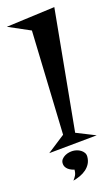

<svg xmlns="http://www.w3.org/2000/svg" viewBox="-175 -723 541 931"><g transform="rotate(-15 95.5 -257.5)"><path d="M140.1 -61 237.8 -22 -6.8 2 81.1 -66.9 65.9 -594.2 -46.9 -643.1 200.2 -675.8ZM167 65.9Q167 85.9 159.2 101.3Q151.4 116.7 138.2 128.4Q125 140.1 107.7 148.2Q90.3 156.2 71.8 161.1Q76.2 154.8 79.6 149.9Q83 145 85.4 139.6Q87.9 134.3 89.4 127.4Q90.8 120.6 90.8 110.8Q83.5 109.4 75 106Q66.4 102.5 59.3 97.2Q52.2 91.8 47.6 84Q43 76.2 43 65.9Q43 54.2 49.8 45.7Q56.6 37.1 66.4 31.5Q76.2 25.9 87.2 23.4Q98.1 21 106.9 21Q115.7 21 126 23.4Q136.2 25.9 145.5 31.5Q154.8 37.1 160.9 45.7Q167 54.2 167 65.9Z"/></g></svg>

Font: Risque
Style: Regular
Weight: 400
Designer: Astigmatic (AOETI)
Foundry: Astigmatic (AOETI)
Version: Version 1.000